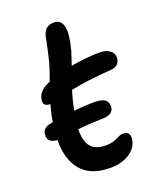

<svg xmlns="http://www.w3.org/2000/svg" viewBox="-135 -794 737 890"><g transform="rotate(-20 233.5 -348.5)"><path d="M254.9 13.2Q159.7 13.2 113.3 -41Q66.9 -95.2 67.9 -191.9Q42 -193.4 30.3 -205.8Q18.6 -218.3 22.9 -238.8Q24.4 -252.4 35.2 -262.2Q45.9 -272 64.9 -274.9Q70.8 -276.9 76.2 -276.9Q76.7 -281.2 78.1 -290.5Q79.6 -299.8 80.1 -304.2Q82.5 -315.9 94.2 -359.9Q75.7 -359.4 67.4 -368.7Q59.1 -377.9 63 -395Q66.9 -415.5 80.8 -430.4Q94.7 -445.3 127 -459Q146.5 -514.2 152.8 -536.1Q162.6 -571.8 170.9 -613.3Q179.2 -654.8 182.1 -666Q193.8 -710 237.8 -710Q310.5 -710 269 -557.1Q263.2 -537.6 248 -493.2Q328.6 -506.8 390.1 -506.8Q423.8 -506.8 442.6 -490.5Q461.4 -474.1 457 -449.2Q450.7 -416 412.1 -413.1Q291 -404.3 210.9 -387.2Q196.3 -340.8 187 -293Q238.3 -298.8 290 -298.8Q327.6 -298.8 342.8 -284.7Q357.9 -270.5 354 -247.1Q347.7 -215.3 303.2 -213.9Q230.5 -212.4 175.8 -206.1Q174.3 -145.5 198 -118.7Q221.7 -91.8 270 -91.8Q294.4 -91.8 311.5 -97.9Q328.6 -104 340.1 -110.1Q351.6 -116.2 362.8 -116.2Q401.9 -116.2 393.1 -71.8Q386.2 -35.2 348.9 -11Q311.5 13.2 254.9 13.2Z"/></g></svg>

Font: Shantell Sans Normal
Style: Italic
Weight: 500
Italic angle: -11.31°
Designer: Stephen Nixon, Anya Danilova, Shantell Martin
Foundry: Arrow Type
Version: Version 1.006;[559af2be0]